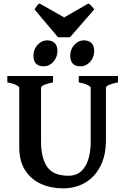

<svg xmlns="http://www.w3.org/2000/svg" viewBox="-20 -1041 708 1076"><path d="M641.1 -579.6Q573.7 -565.4 573.7 -549.3V-255.9Q573.7 -170.4 542.7 -109.9Q511.7 -49.3 457.3 -17.3Q402.8 14.6 332.5 14.6Q265.6 14.6 210 -10.3Q154.3 -35.2 121.1 -86.4Q87.9 -137.7 87.9 -216.8V-549.3Q87.9 -555.2 72 -564Q56.2 -572.8 21 -579.6V-615.2H277.3V-579.6Q210 -565.4 210 -549.3V-248.5Q210 -154.8 244.6 -105.5Q279.3 -56.2 362.8 -56.2Q409.2 -56.2 436.5 -82.8Q463.9 -109.4 476.1 -152.1Q488.3 -194.8 488.3 -243.2V-549.3Q488.3 -555.2 472.4 -564Q456.5 -572.8 421.4 -579.6V-615.2H641.1ZM301.8 -755.9Q301.8 -720.2 279.1 -694.8Q256.3 -669.4 225.1 -669.4Q167.5 -669.4 167.5 -729Q167.5 -764.6 190.7 -789.8Q213.9 -814.9 243.7 -814.9Q271 -814.9 286.4 -800Q301.8 -785.2 301.8 -755.9ZM507.8 -755.9Q507.8 -720.2 485.4 -694.8Q462.9 -669.4 431.6 -669.4Q373.5 -669.4 373.5 -729Q373.5 -764.6 396.7 -789.8Q419.9 -814.9 450.2 -814.9Q477.1 -814.9 492.4 -800Q507.8 -785.2 507.8 -755.9ZM372.1 -832H305.2L173.3 -988.3Q179.7 -997.6 186.5 -1007.6Q193.4 -1017.6 202.1 -1021.5L339.4 -943.4L475.6 -1021.5Q483.4 -1017.6 492.4 -1007.6Q501.5 -997.6 508.3 -988.3Z"/></svg>

Font: Gentium Plus
Style: Bold
Weight: 700
Designer: Victor Gaultney, Annie Olsen, Iska Routamaa, Becca Hirsbrunner
Foundry: SIL International
Version: Version 6.101